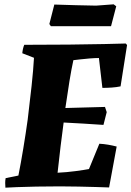

<svg xmlns="http://www.w3.org/2000/svg" viewBox="-20 -861 607 887"><path d="M5 6Q4 -5 4 -16Q4 -27 6 -38L65 -50Q76 -105 87.5 -174.5Q99 -244 108 -309Q118 -390 126 -464.5Q134 -539 137 -594L83 -615Q85 -637 92 -654Q205 -654 299.5 -655Q394 -656 461.5 -657.5Q529 -659 561 -660L567 -653L537 -462Q518 -458 496 -456.5Q474 -455 453 -455L437 -593Q419 -593 394.5 -591Q370 -589 349 -586.5Q328 -584 319 -583Q310 -542 301 -487Q292 -432 282 -362L465 -367L473 -343L458 -284Q414 -287 365 -290Q316 -293 274 -295Q267 -244 260 -186Q253 -128 246 -63Q288 -65 329 -70.5Q370 -76 391 -80L439 -197Q459 -196 479.5 -192.5Q500 -189 519 -184L484 5Q461 4 424 3Q387 2 343.5 1Q300 0 257 0Q199 0 147.5 1Q96 2 58.5 3.5Q21 5 5 6ZM215 -740 208 -750 231 -840Q277 -838 330 -837Q383 -836 424 -835L505 -841L517 -832L493 -740Z"/></svg>

Font: Albura ExtraBold
Style: Italic
Weight: 758
Italic angle: -7°
Designer: Mercedes Jáuregui
Foundry: Omnibus-Type Team
Version: Version 1.000; ttfautohint (v1.8.3)